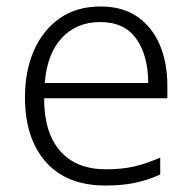

<svg xmlns="http://www.w3.org/2000/svg" viewBox="-20 -562 592 592"><path d="M290 -542Q358 -542 403.5 -510.5Q449 -479 472.5 -424Q496 -369 496 -298V-259H116Q116 -153 165.5 -96.5Q215 -40 307 -40Q356 -40 393 -48.5Q430 -57 474 -76V-24Q434 -6 395 2Q356 10 305 10Q185 10 121 -63Q57 -136 57 -262Q57 -343 84.5 -406Q112 -469 164 -505.5Q216 -542 290 -542ZM289 -494Q216 -494 170.5 -445Q125 -396 118 -306H437Q437 -390 400.5 -442Q364 -494 289 -494Z"/></svg>

Font: Noto Sans Lao Light
Style: Regular
Weight: 300
Designer: Monotype Design Team
Foundry: Monotype Imaging Inc.
Version: Version 2.003; ttfautohint (v1.8.4.7-5d5b)